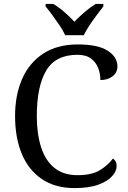

<svg xmlns="http://www.w3.org/2000/svg" viewBox="-20 -951 654 981"><path d="M361 10Q262 10 194 -36Q126 -82 91.5 -164.5Q57 -247 57 -358Q57 -466 93.5 -548.5Q130 -631 201.5 -677.5Q273 -724 378 -724Q480 -724 530 -692Q580 -660 580 -612Q580 -580 555 -561Q530 -542 493 -542Q493 -573 482 -602.5Q471 -632 445.5 -651.5Q420 -671 376 -671Q263 -671 215.5 -589.5Q168 -508 168 -358Q168 -269 189.5 -200.5Q211 -132 257 -94Q303 -56 376 -56Q449 -56 490.5 -81.5Q532 -107 557 -141Q565 -136 570.5 -126.5Q576 -117 576 -102Q576 -77 553 -51Q530 -25 482.5 -7.5Q435 10 361 10ZM313 -771Q303 -794 285 -820.5Q267 -847 248 -873Q229 -899 213 -918V-931H252Q281 -914 309.5 -889Q338 -864 360 -840Q383 -864 412 -889Q441 -914 469 -931H508V-918Q493 -899 473.5 -873Q454 -847 436.5 -820.5Q419 -794 408 -771Z"/></svg>

Font: Noto Serif Makasar
Style: Regular
Weight: 400
Designer: Sérgio Martins
Version: Version 1.001; ttfautohint (v1.8.4.7-5d5b)